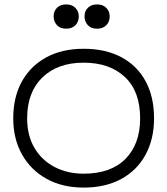

<svg xmlns="http://www.w3.org/2000/svg" viewBox="-20 -763 758 870"><path d="M359 87Q262 87 190.5 47Q119 7 79.5 -63.5Q40 -134 40 -227Q40 -323 79 -393.5Q118 -464 189.5 -503Q261 -542 359 -542Q459 -542 530.5 -503.5Q602 -465 640 -394.5Q678 -324 678 -227Q678 -132 639 -61Q600 10 528.5 48.5Q457 87 359 87ZM359 24Q482 24 548.5 -43Q615 -110 615 -227Q615 -349 546 -414Q477 -479 359 -479Q241 -479 172 -412Q103 -345 103 -227Q103 -149 136 -93Q169 -37 227 -6.5Q285 24 359 24ZM280 -633Q252 -633 237.5 -649.5Q223 -666 223 -689Q223 -713 238.5 -728Q254 -743 280 -743Q306 -743 321.5 -727.5Q337 -712 337 -689Q337 -664 321.5 -648.5Q306 -633 280 -633ZM420 -633Q392 -633 377.5 -649.5Q363 -666 363 -689Q363 -713 378.5 -728Q394 -743 420 -743Q446 -743 461.5 -727.5Q477 -712 477 -689Q477 -664 461.5 -648.5Q446 -633 420 -633Z"/></svg>

Font: Hachi Maru Pop
Style: Regular
Weight: 400
Designer: Nontynet
Foundry: Nontynet
Version: Version 1.300